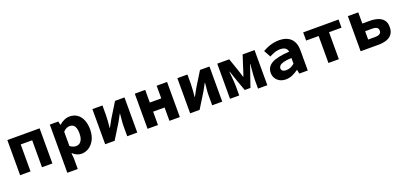

<svg xmlns="http://www.w3.org/2000/svg" viewBox="19 -1436 5362 2548"><g transform="rotate(-20 2700.0 -162.0)"><path d="M72.1 0V-496.1H527.9V0H380.9V-380.8H219.1V0Z M672.1 184.1V-496.1H792L802.6 -445.6H806.3Q836.7 -473.3 875.5 -490.7Q914.3 -508.1 954 -508.1Q1016.4 -508.1 1060.6 -476.9Q1104.8 -445.7 1128.9 -389Q1153.1 -332.4 1153.1 -255.9Q1153.1 -170.8 1122.4 -110.8Q1091.7 -50.8 1042.8 -19.4Q993.8 12 937.8 12Q905.4 12 873.8 -2Q842.3 -15.9 815.8 -41.5H812.2L819.1 38.7V184.1ZM904.4 -108.3Q931.5 -108.3 953.6 -123.4Q975.7 -138.4 989 -170.7Q1002.4 -202.9 1002.4 -254.2Q1002.4 -298.8 992.3 -328.4Q982.3 -358 962.4 -372.9Q942.5 -387.8 910.8 -387.8Q887.3 -387.8 864.8 -377.2Q842.4 -366.6 819.1 -341.6V-141.4Q840.2 -123.5 862.7 -115.9Q885.2 -108.3 904.4 -108.3Z M1273.3 0V-496.1H1415.4V-358.3Q1415.4 -320.6 1411.3 -274.2Q1407.2 -227.8 1403 -182.2H1406.3Q1418.1 -205.2 1435.6 -234.7Q1453 -264.2 1463.8 -286.2L1593 -496.1H1726.7V0H1584.6V-137.8Q1584.6 -175.3 1589.1 -221.6Q1593.5 -267.9 1597.7 -314.2H1593.8Q1582 -292.1 1565.4 -261.8Q1548.7 -231.5 1536.9 -210.2L1407 0Z M1872.1 0V-496.1H2019.1V-317.1H2180.9V-496.1H2327.9V0H2180.9V-188.6H2019.1V0Z M2473.3 0V-496.1H2615.4V-358.3Q2615.4 -320.6 2611.3 -274.2Q2607.2 -227.8 2603 -182.2H2606.3Q2618.1 -205.2 2635.6 -234.7Q2653 -264.2 2663.8 -286.2L2793 -496.1H2926.7V0H2784.6V-137.8Q2784.6 -175.3 2789.1 -221.6Q2793.5 -267.9 2797.7 -314.2H2793.8Q2782 -292.1 2765.4 -261.8Q2748.7 -231.5 2736.9 -210.2L2607 0Z M3036.6 0V-496.1H3205.8L3264.7 -325.8Q3274.2 -295.8 3283.1 -269Q3291.9 -242.1 3299.7 -215H3303.7Q3312.6 -242.1 3322.1 -269Q3331.7 -295.8 3340.2 -325.8L3394.9 -496.1H3563.4V0H3432V-127.1Q3432 -154.1 3435 -193.7Q3437.9 -233.3 3441.5 -273.4Q3445.1 -313.4 3447.8 -341.3H3443.8Q3433.8 -308.9 3420.1 -271.2Q3406.5 -233.5 3395.5 -202.2L3340.7 -43.1H3259.9L3202.5 -202.2Q3192.3 -233.5 3179 -271.6Q3165.8 -309.7 3154.8 -341.3H3150.8Q3153.5 -313.4 3157.4 -273.4Q3161.4 -233.3 3163.9 -193.7Q3166.5 -154.1 3166.5 -127.1V0Z M3824.4 12Q3774.2 12 3737.8 -8.1Q3701.3 -28.2 3681.4 -62Q3661.4 -95.9 3661.4 -137.6Q3661.4 -220.9 3736.6 -264.9Q3811.9 -308.8 3987.6 -319.4Q3985.1 -341.6 3973 -357.7Q3960.8 -373.8 3938.3 -382.5Q3915.7 -391.1 3882.4 -391.1Q3858.5 -391.1 3834.1 -385.5Q3809.7 -379.9 3784.4 -369.2Q3759.1 -358.6 3731.1 -344.6L3678.8 -441.1Q3713.1 -460.7 3750.8 -476Q3788.5 -491.4 3828.6 -499.7Q3868.6 -508.1 3910.8 -508.1Q3980.6 -508.1 4030.6 -483.5Q4080.7 -459 4107.6 -409.3Q4134.6 -359.6 4134.6 -283.6V0H4014.7L4004.1 -55.9H4000.4Q3962.6 -27.6 3917.6 -7.8Q3872.7 12 3824.4 12ZM3870.9 -101.7Q3904.1 -101.7 3932.9 -115.2Q3961.6 -128.7 3987.6 -149.2V-230.8Q3914.6 -227 3874.2 -216Q3833.8 -205 3818 -187.8Q3802.2 -170.5 3802.2 -149.3Q3802.2 -133.7 3810.7 -122.8Q3819.3 -111.8 3834.7 -106.7Q3850.1 -101.7 3870.9 -101.7Z M4426.5 0V-380.8H4250.2V-496.1H4749.8V-380.8H4573.5V0Z M4881.1 0V-496.1H5028.1V-338H5133.2Q5195.8 -338 5245.7 -322Q5295.6 -306 5324.9 -269.7Q5354.1 -233.3 5354.1 -171.7Q5354.1 -107.5 5324.9 -69.9Q5295.6 -32.2 5245.7 -16.1Q5195.8 0 5133.2 0ZM5028.1 -112H5126.5Q5170.9 -112 5192.1 -126.8Q5213.3 -141.5 5213.3 -171.7Q5213.3 -201 5192.1 -215.1Q5170.9 -229.3 5126.5 -229.3H5028.1Z"/></g></svg>

Font: Source Code Pro ExtraLight
Style: Regular
Weight: 200
Monospace: yes
Designer: Paul D. Hunt, Teo Tuominen
Foundry: Adobe
Version: Version 1.026;hotconv 1.1.0;makeotfexe 2.6.0